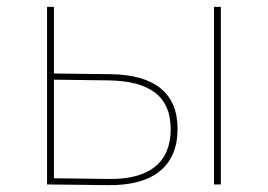

<svg xmlns="http://www.w3.org/2000/svg" viewBox="-20 -537 780 559"><path d="M137 -305 296 -303C417 -301 477 -256 477 -161C477 -65 416 -14 296 -16L137 -18ZM137 -517H117V0L294 2C427 4 497 -54 497 -162C497 -266 430 -319 303 -321L137 -323ZM623 -517H603V0H623Z"/></svg>

Font: Montserrat-Alt1 Thin
Style: Regular
Weight: 100
Designer: Differentunic
Foundry: Differentunic
Version: Version 7.222